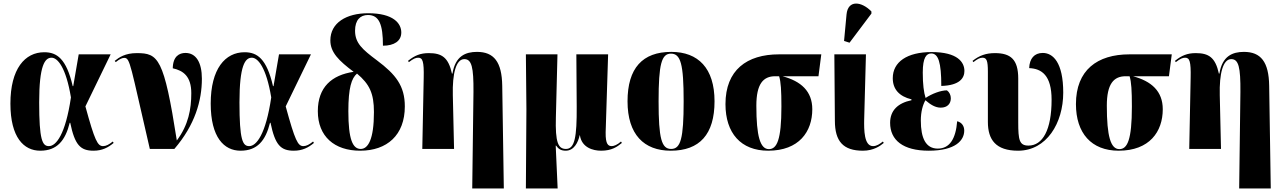

<svg xmlns="http://www.w3.org/2000/svg" viewBox="-20 -844 7283 1088"><path d="M208 10C303 10 350 -47 375 -148H378C404 -23 435 10 510 10C559 10 593 -8 624 -34L619 -42C598 -25 581 -16 564 -16C533 -16 517 -47 464 -241L607 -536H426L395 -356H392C356 -512 302 -548 231 -548C121 -548 39 -454 39 -257C39 -65 115 10 208 10ZM257 -16C220 -16 202 -50 202 -264C202 -473 234 -517 272 -517C307 -517 354 -461 382 -292C351 -82 298 -16 257 -16Z M829 0H968C1085 -136 1124 -274 1124 -398C1124 -490 1091 -544 1031 -544C996 -544 960 -525 959 -457C1019 -444 1064 -411 1064 -316C1064 -226 1048 -136 982 -48C909 -516 877 -543 755 -543C689 -543 655 -519 630 -499L636 -492C658 -510 673 -516 684 -516C718 -516 718 -478 829 0Z M1343 10C1438 10 1485 -47 1510 -148H1513C1539 -23 1570 10 1645 10C1694 10 1728 -8 1759 -34L1754 -42C1733 -25 1716 -16 1699 -16C1668 -16 1652 -47 1599 -241L1742 -536H1561L1530 -356H1527C1491 -512 1437 -548 1366 -548C1256 -548 1174 -454 1174 -257C1174 -65 1250 10 1343 10ZM1392 -16C1355 -16 1337 -50 1337 -264C1337 -473 1369 -517 1407 -517C1442 -517 1489 -461 1517 -292C1486 -82 1433 -16 1392 -16Z M2021 10C2173 10 2274 -78 2274 -241C2274 -357 2223 -422 2116 -502C2033 -564 1992 -600 1992 -670C1992 -731 2022 -759 2065 -759C2129 -759 2150 -705 2150 -585C2213 -585 2254 -611 2254 -660C2254 -711 2210 -769 2066 -769C1943 -769 1852 -715 1852 -615C1852 -547 1900 -500 1984 -437C1860 -419 1781 -350 1781 -214C1781 -71 1875 10 2021 10ZM2024 0C1979 0 1954 -53 1954 -214C1954 -346 1972 -401 2003 -427C2074 -367 2099 -315 2099 -209C2099 -52 2065 0 2024 0Z M2656 224H2835L2826 -358C2824 -493 2779 -550 2683 -550C2619 -550 2560 -527 2544 -427H2541C2521 -519 2483 -543 2410 -543C2363 -543 2330 -530 2292 -499L2297 -492C2323 -512 2336 -517 2350 -517C2375 -517 2383 -496 2381 -404L2373 0H2553L2546 -305C2543 -427 2564 -509 2611 -509C2653 -509 2664 -463 2663 -323Z M2960 224H3140L3129 -19H3131C3145 1 3160 10 3186 10C3232 10 3256 -36 3265 -78H3266C3276 -8 3340 10 3386 10C3447 10 3477 -12 3504 -34L3499 -42C3478 -23 3458 -16 3447 -16C3427 -16 3411 -25 3412 -94L3426 -536H3246L3248 -240C3249 -67 3237 0 3187 0C3143 0 3126 -36 3130 -180L3139 -536H2960L2963 -225Z M3781 10C3944 10 4029 -82 4029 -270C4029 -458 3936 -550 3784 -550C3621 -550 3536 -458 3536 -270C3536 -82 3629 10 3781 10ZM3783 0C3729 0 3712 -58 3712 -270C3712 -482 3729 -540 3782 -540C3837 -540 3854 -482 3854 -270C3854 -58 3837 0 3783 0Z M4333 10C4508 10 4583 -98 4583 -225C4583 -327 4519 -384 4414 -412H4618L4634 -536H4394C4212 -536 4091 -447 4091 -254C4091 -90 4178 10 4333 10ZM4337 1C4288 1 4266 -71 4266 -245C4266 -369 4305 -412 4373 -412H4395C4405 -380 4408 -331 4408 -240C4408 -50 4382 1 4337 1Z M4794 -602 4918 -767V-779C4863 -836 4785 -847 4777 -762L4763 -612ZM4870 10C4930 10 4968 -17 4988 -34L4983 -42C4965 -28 4948 -16 4927 -16C4876 -16 4876 -109 4877 -166L4887 -536H4708L4711 -160C4711 -43 4758 10 4870 10Z M5243 10C5395 10 5444 -49 5444 -104C5444 -129 5431 -150 5404 -157C5396 -58 5362 -2 5294 -2C5226 -2 5198 -61 5198 -161C5198 -211 5209 -249 5224 -276C5253 -251 5280 -234 5311 -234C5348 -234 5368 -256 5368 -287C5368 -305 5360 -322 5346 -332C5311 -332 5261 -313 5225 -289C5215 -320 5209 -366 5209 -433C5209 -519 5230 -541 5257 -541C5297 -541 5314 -491 5314 -357C5421 -360 5445 -404 5445 -442C5445 -491 5407 -549 5259 -549C5120 -549 5039 -493 5039 -401C5039 -338 5076 -298 5145 -281V-276C5068 -260 5024 -218 5024 -148C5024 -50 5097 10 5243 10Z M5749 10C5911 10 6005 -147 6005 -319C6005 -490 5947 -544 5889 -544C5841 -544 5814 -512 5812 -458C5883 -455 5939 -417 5939 -279C5939 -107 5888 -19 5808 -19C5756 -19 5750 -51 5750 -151V-399C5750 -508 5706 -543 5618 -543C5568 -543 5530 -530 5491 -499L5496 -492C5519 -510 5533 -517 5547 -517C5571 -517 5578 -501 5578 -437V-153C5578 -52 5623 10 5749 10Z M6319 10C6494 10 6569 -98 6569 -225C6569 -327 6505 -384 6400 -412H6604L6620 -536H6380C6198 -536 6077 -447 6077 -254C6077 -90 6164 10 6319 10ZM6323 1C6274 1 6252 -71 6252 -245C6252 -369 6291 -412 6359 -412H6381C6391 -380 6394 -331 6394 -240C6394 -50 6368 1 6323 1Z M7002 224H7181L7172 -358C7170 -493 7125 -550 7029 -550C6965 -550 6906 -527 6890 -427H6887C6867 -519 6829 -543 6756 -543C6709 -543 6676 -530 6638 -499L6643 -492C6669 -512 6682 -517 6696 -517C6721 -517 6729 -496 6727 -404L6719 0H6899L6892 -305C6889 -427 6910 -509 6957 -509C6999 -509 7010 -463 7009 -323Z"/></svg>

Font: Noto Serif Display Condensed Black
Style: Regular
Weight: 900
Width: 3
Designer: Monotype Design Team
Foundry: Monotype Imaging Inc.
Version: Version 2.009